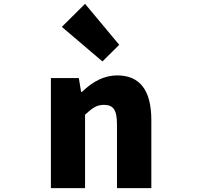

<svg xmlns="http://www.w3.org/2000/svg" viewBox="-20 -973 1040 993"><path d="M243.2 0V-569.3H387.7L399.4 -498H404.3Q491.2 -583 585.9 -583Q762.7 -583 762.7 -351.6V0H585V-330.1Q585 -386.7 569.3 -408.7Q553.7 -430.7 518.6 -430.7Q490.2 -430.7 469.7 -418.9Q449.2 -407.2 419.9 -379.9V0ZM509.8 -655.3 299.8 -834 419.9 -953.1 596.7 -741.2Z"/></svg>

Font: Gen Shin Gothic Monospace Heavy
Style: Bold
Weight: 800
Designer: [Source Han Sans]
Ryoko NISHIZUKA  (kana & ideographs); Paul D. Hunt (Latin, Greek & Cyrillic); Wenlong ZHANG  (bopomofo
Version: Version 1.002.20150607